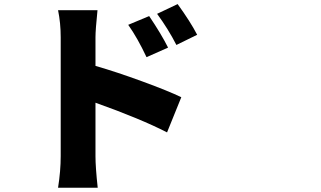

<svg xmlns="http://www.w3.org/2000/svg" viewBox="-20 -835 1540 922"><path d="M926.8 -668 827.1 -619.1Q788.1 -695.3 734.4 -768.6L833 -815.4Q894.5 -730.5 926.8 -668ZM787.1 -606.4 683.6 -560.5Q640.6 -652.3 595.7 -715.8L696.3 -757.8Q754.9 -670.9 787.1 -606.4ZM438.5 -656.2V-518.6Q540 -489.3 664.1 -443.8Q788.1 -398.4 850.6 -368.2L782.2 -199.2Q657.2 -263.7 438.5 -341.8V-85Q438.5 -32.2 449.2 66.4H258.8Q271.5 -13.7 271.5 -85V-656.2Q271.5 -724.6 258.8 -786.1H448.2Q438.5 -691.4 438.5 -656.2Z"/></svg>

Font: Bpmf Zihi Sans Heavy
Style: Heavy
Weight: 900
Foundry: But Ko
Version: Version 1.320